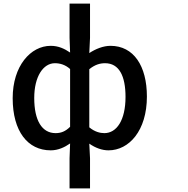

<svg xmlns="http://www.w3.org/2000/svg" viewBox="-20 -795 1040 1060"><path d="M367 -3 364 79V245H477V79L473 -2C507 22 544 35 579 35C692 35 791 -73 791 -262C791 -431 718 -542 590 -542C550 -542 508 -525 473 -502L477 -586V-775H364V-586L367 -505C336 -526 303 -542 260 -542C149 -542 50 -431 50 -253C50 -70 133 35 260 35C301 35 337 18 367 -3ZM169 -254C169 -373 219 -446 283 -446C311 -446 340 -438 367 -414V-95C341 -69 316 -60 287 -60C212 -60 169 -129 169 -254ZM473 -92V-413C504 -438 532 -446 560 -446C638 -446 673 -375 673 -260C673 -131 624 -60 556 -60C533 -60 503 -67 473 -92Z"/></svg>

Font: コーポレート・ロゴ ver3 Medium
Style: Regular
Weight: 500
Designer: [KANA_main] LOGOTYPE.JP [Source Han Sans] Ryoko NISHIZUKA 西塚涼子 (kana, bopomofo & ideographs); Paul D. Hunt (Latin, Greek
Version: Version 12.001;FEAKit 1.0